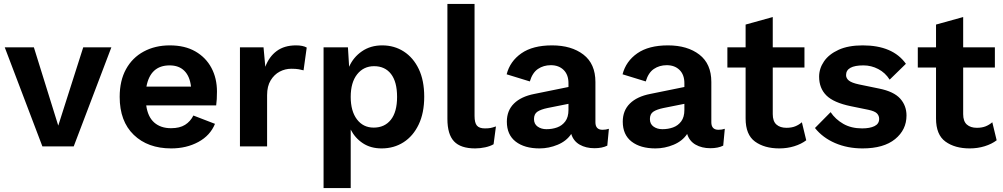

<svg xmlns="http://www.w3.org/2000/svg" viewBox="-20 -739 5062 969"><path d="M400 -500H542L352 0H194L4 -500H151L274 -105Z M844 10Q726 10 655 -58.5Q584 -127 584 -250Q584 -332 616 -390Q648 -448 705.5 -479Q763 -510 837 -510Q913 -510 966 -479.5Q1019 -449 1047 -396.5Q1075 -344 1075 -277Q1075 -257 1074 -239Q1073 -221 1071 -207H718Q726 -149 758.5 -120.5Q791 -92 843 -92Q887 -92 914 -109Q941 -126 956 -156L1065 -114Q1041 -55 981 -22.5Q921 10 844 10ZM836 -409Q739 -409 719 -302H944Q938 -354 910.5 -381.5Q883 -409 836 -409Z M1191 0V-500H1310L1319 -402Q1338 -453 1376.5 -481.5Q1415 -510 1474 -510Q1509 -510 1528 -499L1512 -384Q1502 -387 1487.5 -389.5Q1473 -392 1450 -392Q1419 -392 1391.5 -377.5Q1364 -363 1346 -333.5Q1328 -304 1328 -259V0Z M1613 210V-500H1736L1742 -402Q1763 -450 1806.5 -480Q1850 -510 1909 -510Q1970 -510 2018 -479Q2066 -448 2093.5 -390.5Q2121 -333 2121 -251Q2121 -169 2093 -110.5Q2065 -52 2016.5 -21Q1968 10 1906 10Q1851 10 1811.5 -16Q1772 -42 1750 -85V210ZM1866 -95Q1921 -95 1952.5 -134.5Q1984 -174 1984 -250Q1984 -326 1953.5 -365.5Q1923 -405 1868 -405Q1815 -405 1782.5 -364Q1750 -323 1750 -250Q1750 -178 1781.5 -136.5Q1813 -95 1866 -95Z M2375 -719V-154Q2375 -119 2387 -105Q2399 -91 2427 -91Q2444 -91 2455 -93Q2466 -95 2483 -101L2471 -11Q2454 -1 2428.5 4.5Q2403 10 2378 10Q2305 10 2271.5 -25.5Q2238 -61 2238 -139V-719Z M2849 -319Q2849 -362 2824.5 -386Q2800 -410 2760 -410Q2723 -410 2695 -391Q2667 -372 2654 -328L2537 -364Q2554 -430 2611.5 -470Q2669 -510 2766 -510Q2864 -510 2924.5 -463.5Q2985 -417 2985 -325V-122Q2985 -84 3021 -84Q3038 -84 3053 -89L3045 -4Q3019 9 2980 9Q2937 9 2905.5 -9Q2874 -27 2863 -63Q2839 -27 2794.5 -8.5Q2750 10 2703 10Q2627 10 2582.5 -24.5Q2538 -59 2538 -125Q2538 -181 2574 -216.5Q2610 -252 2677 -265L2849 -300ZM2675 -138Q2675 -113 2693.5 -100Q2712 -87 2738 -87Q2767 -87 2792 -96Q2817 -105 2833 -126.5Q2849 -148 2849 -184V-215L2744 -194Q2710 -187 2692.5 -175.5Q2675 -164 2675 -138Z M3434 -319Q3434 -362 3409.5 -386Q3385 -410 3345 -410Q3308 -410 3280 -391Q3252 -372 3239 -328L3122 -364Q3139 -430 3196.5 -470Q3254 -510 3351 -510Q3449 -510 3509.5 -463.5Q3570 -417 3570 -325V-122Q3570 -84 3606 -84Q3623 -84 3638 -89L3630 -4Q3604 9 3565 9Q3522 9 3490.5 -9Q3459 -27 3448 -63Q3424 -27 3379.5 -8.5Q3335 10 3288 10Q3212 10 3167.5 -24.5Q3123 -59 3123 -125Q3123 -181 3159 -216.5Q3195 -252 3262 -265L3434 -300ZM3260 -138Q3260 -113 3278.5 -100Q3297 -87 3323 -87Q3352 -87 3377 -96Q3402 -105 3418 -126.5Q3434 -148 3434 -184V-215L3329 -194Q3295 -187 3277.5 -175.5Q3260 -164 3260 -138Z M4040 -500V-398H3880V-163Q3880 -127 3898.5 -110.5Q3917 -94 3949 -94Q3975 -94 3993.5 -101.5Q4012 -109 4027 -122L4049 -31Q4024 -12 3988.5 -1Q3953 10 3913 10Q3838 10 3790.5 -24.5Q3743 -59 3743 -141V-398H3651V-500H3743V-615L3880 -653V-500Z M4333 10Q4257 10 4194.5 -17Q4132 -44 4093 -93L4172 -173Q4196 -137 4236 -114Q4276 -91 4331 -91Q4370 -91 4393.5 -102.5Q4417 -114 4417 -139Q4417 -155 4406 -166.5Q4395 -178 4362 -185L4274 -203Q4187 -221 4150.5 -257.5Q4114 -294 4114 -352Q4114 -393 4138.5 -429Q4163 -465 4212 -487.5Q4261 -510 4334 -510Q4486 -510 4552 -417L4470 -337Q4448 -372 4412.5 -390.5Q4377 -409 4338 -409Q4250 -409 4250 -360Q4250 -344 4264 -332.5Q4278 -321 4315 -313L4417 -292Q4491 -277 4523 -241.5Q4555 -206 4555 -156Q4555 -84 4497.5 -37Q4440 10 4333 10Z M5001 -500V-398H4841V-163Q4841 -127 4859.5 -110.5Q4878 -94 4910 -94Q4936 -94 4954.5 -101.5Q4973 -109 4988 -122L5010 -31Q4985 -12 4949.5 -1Q4914 10 4874 10Q4799 10 4751.5 -24.5Q4704 -59 4704 -141V-398H4612V-500H4704V-615L4841 -653V-500Z"/></svg>

Font: Work Sans SemiBold
Style: Regular
Weight: 600
Designer: Wei Huang
Foundry: Wei Huang
Version: Version 2.010; ttfautohint (v1.8.3)